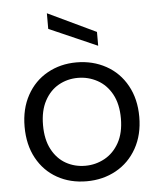

<svg xmlns="http://www.w3.org/2000/svg" viewBox="-53 -775 686 827"><g transform="rotate(-5 290.5 -361.0)"><path d="M42.3 -250.1Q42.3 -327.3 74.4 -385.7Q106.5 -444.1 162.7 -475.5Q219 -507 288.6 -507Q359.3 -507 416.4 -475.5Q473.5 -444 505.8 -385.6Q538.2 -327.3 538.2 -250Q538.2 -172.7 505.5 -114.2Q472.7 -55.7 416 -24.4Q359.3 7 288.9 7Q217.5 7 161.7 -24.4Q105.8 -55.7 74 -113.9Q42.3 -172 42.3 -250.1ZM458.7 -250Q458.7 -312.2 435.5 -354.8Q412.2 -397.4 373.1 -418.7Q334.1 -440 288.8 -440Q243.5 -440 205.6 -418.7Q167.8 -397.4 144.9 -354.8Q122 -312.2 122 -249.9Q122 -187.7 144.6 -145.1Q167.1 -102.6 204.9 -81.3Q242.7 -60 288.8 -60Q333.3 -60 372.4 -81.3Q411.4 -102.6 435.1 -145.2Q458.7 -187.8 458.7 -250ZM180.5 -661.3V-728.9L388.5 -629.9V-570.1Z"/></g></svg>

Font: AF Albert Sans Medium
Style: Regular
Weight: 500
Designer: Andreas Rasmussen
Foundry: a.Foundry
Version: Version 1.300;Glyphs 3.2 (3231)